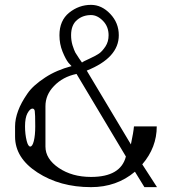

<svg xmlns="http://www.w3.org/2000/svg" viewBox="-20 -770 747 790"><path d="M125 -250Q125 -301.8 123 -313.5Q121.1 -323.2 113.3 -323.2Q103.5 -323.2 92.8 -303.7Q83 -285.2 83 -250Q83 -217.8 89.8 -190.4Q95.7 -167 104.5 -167Q113.3 -167 119.1 -189.5Q125 -212.9 125 -250ZM317.4 -512.7Q321.3 -516.6 349.6 -529.3Q375 -541 387.7 -549.8Q400.4 -558.6 414.1 -579.1Q426.8 -598.6 426.8 -625Q426.8 -660.2 404.3 -683.6Q380.9 -708 354.5 -708Q321.3 -708 297.9 -688.5Q272.5 -668 272.5 -625Q272.5 -603.5 278.3 -584Q285.2 -562.5 290 -553.7Q296.9 -542 305.7 -529.3Q315.4 -515.6 317.4 -512.7ZM625 -250Q625 -163.1 565.4 -93.8L626 0H574.2L535.2 -63.5Q460 0 354.5 0Q226.6 0 133.8 -60.5Q42 -120.1 42 -208V-250Q42 -280.3 54.7 -314.5Q66.4 -346.7 92.8 -384.8Q115.2 -418 166 -451.2Q211.9 -481.4 274.4 -498L261.7 -511.7Q250 -526.4 237.3 -557.6Q224.6 -588.9 224.6 -625Q224.6 -685.5 264.6 -717.8Q304.7 -750 354.5 -750Q398.4 -750 433.6 -712.9Q468.8 -675.8 468.8 -625Q468.8 -532.2 336.9 -479.5L518.6 -175.8Q529.3 -226.6 531.2 -250ZM498 -126 294.9 -465.8Q238.3 -454.1 202.1 -416Q167 -379.9 167 -333V-167Q167 -116.2 221.7 -79.1Q276.4 -42 354.5 -42Q476.6 -42 498 -126Z"/></svg>

Font: okolaksMetalik
Style: bold
Weight: 700
Width: 7
Version: Version 0.6